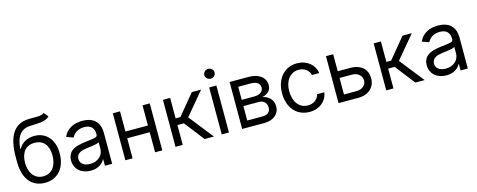

<svg xmlns="http://www.w3.org/2000/svg" viewBox="-33 -1445 5350 2154"><g transform="rotate(-15 2642.0 -368.5)"><path d="M524.1 -698.9Q505.7 -680.8 482.6 -671.3Q459.5 -661.9 431.8 -657.5Q404.1 -653.1 371.6 -652Q339.1 -650.9 301.1 -649.1Q258.5 -647.7 227.1 -632.8Q195.7 -617.9 174 -590.2Q152.3 -562.5 140.1 -522.2Q127.8 -481.9 123.6 -429H130.7Q144.5 -454.5 164.1 -473.4Q183.6 -492.2 207.2 -504.4Q230.8 -516.7 257.6 -522.5Q284.4 -528.4 312.5 -528.4Q360.4 -528.4 401.6 -511.5Q442.8 -494.7 473.2 -461.5Q503.6 -428.3 521 -379.3Q538.4 -330.3 538.4 -265.6Q538.4 -201.3 521 -150Q503.6 -98.7 471.6 -62.9Q439.6 -27 394.9 -7.8Q350.1 11.4 295.5 11.4Q240.8 11.4 195.7 -8.2Q150.6 -27.7 118.4 -66.4Q86.3 -105.1 68.7 -162.5Q51.1 -219.8 51.1 -295.5V-353.7Q51.1 -535.9 113.1 -630Q175.1 -724.1 299.7 -727.3Q316.1 -728 331 -728Q345.9 -728 359.4 -728Q380.3 -728 398.3 -728.2Q416.2 -728.3 431.5 -730.5Q446.7 -732.6 459.2 -737Q471.6 -741.5 481.5 -750ZM295.5 -63.9Q332.4 -63.9 361.9 -78.1Q391.3 -92.3 411.9 -118.6Q432.5 -144.9 443.5 -182.2Q454.5 -219.5 454.5 -265.6Q454.5 -310.4 443.5 -345.3Q432.5 -380.3 411.8 -404.3Q391 -428.3 361.2 -440.7Q331.3 -453.1 294 -453.1Q257.5 -453.1 228.3 -440.7Q199.2 -428.3 178.6 -404.3Q158 -380.3 146.8 -345.3Q135.7 -310.4 134.9 -265.6Q134.9 -219.8 146.1 -182.5Q157.3 -145.2 178.1 -119Q198.9 -92.7 228.5 -78.3Q258.2 -63.9 295.5 -63.9Z M826.7 12.8Q788 12.8 753.9 1.6Q719.8 -9.6 694.8 -31.1Q669.7 -52.6 655.2 -83.8Q640.6 -115.1 640.6 -154.8Q640.6 -186.1 649.3 -209.2Q658 -232.2 673.1 -249.1Q688.2 -266 708.6 -277.2Q729 -288.4 752.5 -295.6Q775.9 -302.9 801.5 -307.5Q827.1 -312.1 852.3 -315.3Q889.6 -320.3 916.2 -323Q942.8 -325.6 959.9 -329.9Q976.9 -334.2 984.9 -342Q992.9 -349.8 992.9 -365.1V-367.9Q992.9 -420.5 964.3 -449.6Q935.7 -478.7 877.8 -478.7Q848 -478.7 824.6 -471.4Q801.1 -464.1 783.7 -452.4Q766.3 -440.7 754.6 -426Q742.9 -411.2 735.8 -396.3L656.2 -424.7Q672.2 -462 696.9 -486.7Q721.6 -511.4 750.9 -525.9Q780.2 -540.5 812.1 -546.5Q844.1 -552.6 875 -552.6Q892.4 -552.6 914.1 -550.2Q935.7 -547.9 958.1 -541Q980.5 -534.1 1002 -521Q1023.4 -507.8 1040 -486.3Q1056.5 -464.8 1066.6 -433.8Q1076.7 -402.7 1076.7 -359.4V0H992.9V-73.9H988.6Q982.2 -60.7 969.5 -45.5Q956.7 -30.2 937 -17.2Q917.3 -4.3 889.9 4.3Q862.6 12.8 826.7 12.8ZM839.5 -62.5Q876.8 -62.5 905.4 -74Q933.9 -85.6 953.5 -104.4Q973 -123.2 983 -147.5Q992.9 -171.9 992.9 -197.4V-274.1Q989.3 -269.9 979.8 -266.2Q970.2 -262.4 957 -259.4Q943.9 -256.4 928.4 -253.7Q913 -251.1 898.1 -249.1Q883.2 -247.2 870 -245.6Q856.9 -244 848 -242.9Q823.5 -239.7 801.1 -233.8Q778.8 -228 761.7 -217.5Q744.7 -207 734.6 -190.9Q724.4 -174.7 724.4 -150.6Q724.4 -128.9 733 -112.4Q741.5 -95.9 756.9 -84.7Q772.4 -73.5 793.5 -68Q814.6 -62.5 839.5 -62.5Z M1313.9 -311.1H1575.3V-545.5H1659.1V0H1575.3V-233H1313.9V0H1230.1V-545.5H1313.9Z M1812.5 -545.5H1896.3V-308.2H1951.7L2147.7 -545.5H2255.7L2035.5 -282.7L2258.5 0H2150.6L1971.6 -230.1H1896.3V0H1812.5Z M2349.4 -545.5H2433.2V0H2349.4ZM2392 -636.4Q2380 -636.4 2369 -640.8Q2358 -645.2 2350 -653.1Q2342 -660.9 2337.2 -671.2Q2332.4 -681.5 2332.4 -693.2Q2332.4 -704.9 2337.2 -715.2Q2342 -725.5 2350 -733.3Q2358 -741.1 2369 -745.6Q2380 -750 2392 -750Q2404.5 -750 2415.3 -745.6Q2426.1 -741.1 2434.1 -733.3Q2442.1 -725.5 2446.9 -715.2Q2451.7 -704.9 2451.7 -693.2Q2451.7 -681.5 2446.9 -671.2Q2442.1 -660.9 2434.1 -653.1Q2426.1 -645.2 2415.3 -640.8Q2404.5 -636.4 2392 -636.4Z M2586.6 -545.5H2809.7Q2853.7 -545.5 2889 -535Q2924.4 -524.5 2949.4 -505.5Q2974.4 -486.5 2987.9 -459.9Q3001.4 -433.2 3001.4 -400.6Q3001.4 -375.7 2993.6 -356.5Q2985.8 -337.4 2971.9 -323.5Q2958.1 -309.7 2938.7 -300.8Q2919.4 -291.9 2896.3 -286.9Q2918.7 -283.7 2941.1 -273.3Q2963.4 -262.8 2981.4 -245.4Q2999.3 -228 3010.3 -203.1Q3021.3 -178.3 3021.3 -146.3Q3021.3 -115.1 3009.2 -88.2Q2997.2 -61.4 2974.3 -41.7Q2951.3 -22 2918.3 -11Q2885.3 0 2843.7 0H2586.6ZM2843.7 -76.7Q2887.1 -76.7 2911.6 -97.1Q2936.1 -117.5 2936.1 -153.4Q2936.1 -174.7 2929.7 -191.6Q2923.3 -208.5 2911.4 -220.2Q2899.5 -231.9 2882.5 -238.1Q2865.4 -244.3 2843.7 -244.3H2666.2V-76.7ZM2809.7 -316.8Q2834.9 -316.8 2854.9 -322.1Q2875 -327.4 2888.8 -337.5Q2902.7 -347.7 2910.2 -362.2Q2917.6 -376.8 2917.6 -394.9Q2917.6 -411.9 2910.2 -425.6Q2902.7 -439.3 2888.8 -448.9Q2875 -458.5 2854.9 -463.6Q2834.9 -468.8 2809.7 -468.8H2666.2V-316.8Z M3369.3 11.4Q3311.8 11.4 3266 -9.6Q3220.2 -30.5 3188.2 -68Q3156.2 -105.5 3139.2 -157.1Q3122.2 -208.8 3122.2 -269.9Q3122.2 -332.4 3139.7 -384.2Q3157.3 -436.1 3189.6 -473.5Q3221.9 -511 3267.2 -531.8Q3312.5 -552.6 3367.9 -552.6Q3411.2 -552.6 3448.3 -540.3Q3485.4 -528.1 3513.7 -505.7Q3541.9 -483.3 3560.2 -451.9Q3578.5 -420.5 3583.8 -382.1H3500Q3495.4 -400.9 3484.7 -418Q3474.1 -435 3457.6 -448.3Q3441.1 -461.6 3419 -469.5Q3397 -477.3 3369.3 -477.3Q3332.7 -477.3 3302.6 -462.7Q3272.4 -448.2 3250.9 -421.3Q3229.4 -394.5 3217.7 -356.9Q3206 -319.2 3206 -272.7Q3206 -225.5 3217.5 -186.8Q3229 -148.1 3250.4 -120.9Q3271.7 -93.8 3301.8 -78.8Q3332 -63.9 3369.3 -63.9Q3393.8 -63.9 3415.1 -70.5Q3436.4 -77.1 3453.3 -89.3Q3470.2 -101.6 3482.2 -119.1Q3494.3 -136.7 3500 -159.1H3583.8Q3578.5 -122.9 3561.3 -91.8Q3544 -60.7 3516.5 -37.8Q3489 -14.9 3451.9 -1.8Q3414.8 11.4 3369.3 11.4Z M3934.7 -348Q3982.6 -348 4019.5 -335.2Q4056.5 -322.4 4081.5 -299.5Q4106.5 -276.6 4119.3 -245Q4132.1 -213.4 4132.1 -176.1Q4132.1 -139.6 4119.3 -107.4Q4106.5 -75.3 4081.5 -51.3Q4056.5 -27.3 4019.5 -13.7Q3982.6 0 3934.7 0H3706V-545.5H3789.8V-348ZM3789.8 -78.1H3934.7Q3959.5 -78.1 3980.5 -85Q4001.4 -92 4016.5 -104.4Q4031.6 -116.8 4040 -134.1Q4048.3 -151.3 4048.3 -171.9Q4048.3 -193.5 4040 -211.5Q4031.6 -229.4 4016.5 -242.4Q4001.4 -255.3 3980.5 -262.6Q3959.5 -269.9 3934.7 -269.9H3789.8Z M4259.9 -545.5H4343.8V-308.2H4399.1L4595.2 -545.5H4703.1L4483 -282.7L4706 0H4598L4419 -230.1H4343.8V0H4259.9Z M4957.4 12.8Q4918.7 12.8 4884.6 1.6Q4850.5 -9.6 4825.5 -31.1Q4800.4 -52.6 4785.9 -83.8Q4771.3 -115.1 4771.3 -154.8Q4771.3 -186.1 4780 -209.2Q4788.7 -232.2 4803.8 -249.1Q4818.9 -266 4839.3 -277.2Q4859.7 -288.4 4883.2 -295.6Q4906.6 -302.9 4932.2 -307.5Q4957.7 -312.1 4983 -315.3Q5020.2 -320.3 5046.9 -323Q5073.5 -325.6 5090.6 -329.9Q5107.6 -334.2 5115.6 -342Q5123.6 -349.8 5123.6 -365.1V-367.9Q5123.6 -420.5 5095 -449.6Q5066.4 -478.7 5008.5 -478.7Q4978.7 -478.7 4955.3 -471.4Q4931.8 -464.1 4914.4 -452.4Q4897 -440.7 4885.3 -426Q4873.6 -411.2 4866.5 -396.3L4786.9 -424.7Q4802.9 -462 4827.6 -486.7Q4852.3 -511.4 4881.6 -525.9Q4910.9 -540.5 4942.8 -546.5Q4974.8 -552.6 5005.7 -552.6Q5023.1 -552.6 5044.7 -550.2Q5066.4 -547.9 5088.8 -541Q5111.2 -534.1 5132.6 -521Q5154.1 -507.8 5170.6 -486.3Q5187.1 -464.8 5197.3 -433.8Q5207.4 -402.7 5207.4 -359.4V0H5123.6V-73.9H5119.3Q5112.9 -60.7 5100.1 -45.5Q5087.4 -30.2 5067.6 -17.2Q5047.9 -4.3 5020.6 4.3Q4993.3 12.8 4957.4 12.8ZM4970.2 -62.5Q5007.5 -62.5 5036 -74Q5064.6 -85.6 5084.2 -104.4Q5103.7 -123.2 5113.6 -147.5Q5123.6 -171.9 5123.6 -197.4V-274.1Q5120 -269.9 5110.4 -266.2Q5100.9 -262.4 5087.7 -259.4Q5074.6 -256.4 5059.1 -253.7Q5043.7 -251.1 5028.8 -249.1Q5013.8 -247.2 5000.7 -245.6Q4987.6 -244 4978.7 -242.9Q4954.2 -239.7 4931.8 -233.8Q4909.4 -228 4892.4 -217.5Q4875.4 -207 4865.2 -190.9Q4855.1 -174.7 4855.1 -150.6Q4855.1 -128.9 4863.6 -112.4Q4872.2 -95.9 4887.6 -84.7Q4903.1 -73.5 4924.2 -68Q4945.3 -62.5 4970.2 -62.5Z"/></g></svg>

Font: Fast_Sans-Dotted
Style: Regular
Weight: 400
Version: Version 3.018